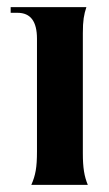

<svg xmlns="http://www.w3.org/2000/svg" viewBox="-20 -520 307 540"><path d="M68 0H227C217 -24 213 -48 213 -89V-427C213 -462 216 -479 223 -500H10V-484H29C66 -484 84 -460 84 -411V-94C84 -49 80 -27 68 0Z"/></svg>

Font: Sinistre
Style: Bold
Weight: 700
Designer: Jules Durand
Foundry: Collletttivo
Version: Version 69.420;Glyphs 3.2 (3217)